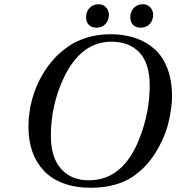

<svg xmlns="http://www.w3.org/2000/svg" viewBox="-20 -868 829 903"><path d="M592.8 -787.1Q592.8 -814 609.6 -831.1Q626.5 -848.1 651.9 -848.1Q673.3 -848.1 686.8 -833.3Q700.2 -818.4 700.2 -798.8Q700.2 -772.5 684.1 -755.1Q668 -737.8 642.1 -737.8Q618.7 -737.8 605.7 -751.2Q592.8 -764.6 592.8 -787.1ZM384.8 -787.1Q384.8 -814 401.6 -831.1Q418.5 -848.1 443.8 -848.1Q465.3 -848.1 478.8 -833.3Q492.2 -818.4 492.2 -798.8Q492.2 -772.5 476.1 -755.1Q460 -737.8 434.1 -737.8Q410.6 -737.8 397.7 -751.2Q384.8 -764.6 384.8 -787.1ZM113.8 -270Q113.8 -406.2 183.1 -522.9Q206.5 -561.5 235.4 -592.8Q264.2 -624 302.7 -650.6Q341.3 -677.2 391.8 -692.1Q442.4 -707 500 -707Q563.5 -707 615.2 -689.7Q667 -672.4 706.3 -637.7Q745.6 -603 767.3 -546.1Q789.1 -489.3 789.1 -414.1Q789.1 -369.6 775.4 -304.4Q761.7 -239.3 726.1 -174.8Q703.6 -133.8 677.2 -102.5Q650.9 -71.3 613 -43.2Q575.2 -15.1 522.9 0Q470.7 15.1 407.2 15.1Q334 15.1 277.6 -6.1Q221.2 -27.3 185.5 -65.7Q149.9 -104 131.8 -155.8Q113.8 -207.5 113.8 -270ZM219.2 -230Q219.2 -127.9 267.1 -74Q314.9 -20 397.9 -20Q560.5 -20 637.2 -220.2Q684.1 -341.3 684.1 -465.8Q684.1 -568.8 636.5 -620.4Q588.9 -671.9 503.9 -671.9Q361.8 -671.9 280.8 -503.9Q219.2 -373.5 219.2 -230Z"/></svg>

Font: Linguistics Pro
Style: Italic
Weight: 400
Italic angle: -12°
Designer: Stefan Peev, Context Ltd
Foundry: Stefan Peev, Context Ltd
Version: Version 001.000